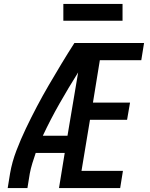

<svg xmlns="http://www.w3.org/2000/svg" viewBox="-20 -953 760 973"><path d="M19 0H119L131 -74Q136 -100 144 -126Q152 -152 161 -178H308L279 0H589L603 -87H393L436 -346H624L639 -433H451L486 -648H696L710 -735H357Q323 -682 291 -629Q259 -576 227.5 -522Q196 -468 167 -413Q138 -358 111.5 -302.5Q85 -247 63 -189.5Q41 -132 31 -74ZM322 -265H197Q236 -348 281.5 -428Q327 -508 376 -586ZM301 -848H601V-933H301Z"/></svg>

Font: Iosevka Sparkle Medium
Style: Italic
Weight: 500
Italic angle: -9°
Designer: Belleve Invis
Foundry: Belleve Invis
Version: Version 4.5.0; ttfautohint (v1.8.3)